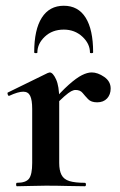

<svg xmlns="http://www.w3.org/2000/svg" viewBox="-20 -648 419 668"><path d="M161 -271 153 -284Q192 -329 219 -353Q246 -377 265 -386.5Q284 -396 299 -396Q320 -396 342.5 -380.5Q365 -365 365 -340Q365 -319 352.5 -305.5Q340 -292 318 -292Q297 -292 286.5 -303Q276 -314 267.5 -324.5Q259 -335 243 -335Q236 -335 227.5 -330.5Q219 -326 203.5 -312.5Q188 -299 161 -271ZM39 0Q36 0 36 -6Q36 -12 39 -12Q70 -12 81 -26.5Q92 -41 92 -81V-269Q92 -300 85 -314.5Q78 -329 61 -329Q52 -329 40 -325.5Q28 -322 13 -315Q9 -313 7 -319Q5 -325 7 -326L146 -394Q152 -396 153 -396Q164 -396 175 -372Q186 -348 186 -303V-81Q186 -55 194 -39.5Q202 -24 221.5 -18Q241 -12 275 -12Q279 -12 279 -6Q279 0 275 0Q248 0 213.5 -1Q179 -2 139 -2Q111 -2 85 -1Q59 0 39 0ZM110 -465Q110 -463 104.5 -463Q99 -463 99 -466Q99 -545 125.5 -586.5Q152 -628 202 -628Q252 -628 278 -586.5Q304 -545 304 -466Q304 -463 298.5 -463Q293 -463 293 -465Q293 -496 266.5 -520.5Q240 -545 202 -545Q162 -545 136 -520.5Q110 -496 110 -465Z"/></svg>

Font: Cormorant Garamond Light
Style: Regular
Weight: 300
Designer: Christian Thalmann (Catharsis Fonts)
Foundry: Catharsis Fonts
Version: Version 4.001